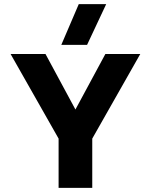

<svg xmlns="http://www.w3.org/2000/svg" viewBox="-20 -904 726 924"><path d="M359 -884H491L399 -688H275ZM262 -237 31 -644H199L343 -377L487 -644H655L424 -237V0H262Z"/></svg>

Font: Kanit SemiBold
Style: Regular
Weight: 600
Designer: Katatrad Team
Foundry: CadsonDemak
Version: Version 1.030